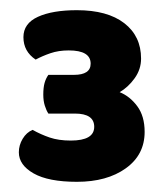

<svg xmlns="http://www.w3.org/2000/svg" viewBox="-20 -642 326 377"><path d="M125 -495Q158 -495 158 -517Q158 -543 115 -543Q95 -543 79 -537.5Q63 -532 50 -525Q26 -541 26 -569Q26 -596 54.5 -609Q83 -622 131 -622Q191 -622 224 -596.5Q257 -571 257 -527Q257 -506 244.5 -488.5Q232 -471 215 -461Q235 -453 249.5 -433.5Q264 -414 264 -383Q264 -338 227 -311.5Q190 -285 131 -285Q75 -285 46 -301.5Q17 -318 17 -343Q17 -357 24.5 -369.5Q32 -382 44 -387Q60 -378 77.5 -372Q95 -366 119 -366Q165 -366 165 -393Q165 -419 127 -419H75Q71 -425 68 -434.5Q65 -444 65 -456Q65 -470 67.5 -479Q70 -488 75 -495Z"/></svg>

Font: Baloo
Style: Regular
Weight: 400
Designer: Sarang Kulkarni and Ek Type
Foundry: Ek Type
Version: Version 1.100;PS 1.000;hotconv 1.0.88;makeotf.lib2.5.647800;